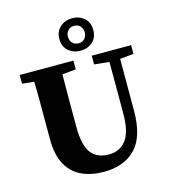

<svg xmlns="http://www.w3.org/2000/svg" viewBox="-131 -1002 993 1125"><g transform="rotate(-15 365.5 -440.0)"><path d="M466 -604V-657H705V-604L622 -596V-283Q622 -124 552.5 -52.5Q483 19 359 19Q285 19 227 -7.5Q169 -34 136 -92.5Q103 -151 103 -248V-357Q103 -416 103 -476.5Q103 -537 101 -597L29 -604V-657H355V-604L272 -596Q271 -537 271 -477Q271 -417 271 -357V-280Q271 -165 307 -118.5Q343 -72 414 -72Q481 -72 519 -121Q557 -170 557 -283V-595ZM411 -747Q434 -747 448 -762Q462 -777 462 -800Q462 -823 448 -838Q434 -853 411 -853Q388 -853 374 -838Q360 -823 360 -800Q360 -777 374 -762Q388 -747 411 -747ZM411 -702Q368 -702 338 -728Q308 -754 308 -800Q308 -845 338 -872Q368 -899 411 -899Q454 -899 484 -873Q514 -847 514 -800Q514 -754 484 -728Q454 -702 411 -702Z"/></g></svg>

Font: Source Serif 4
Style: Bold
Weight: 700
Designer: Frank Grießhammer
Foundry: Adobe
Version: Version 4.005;hotconv 1.1.0;makeotfexe 2.6.0